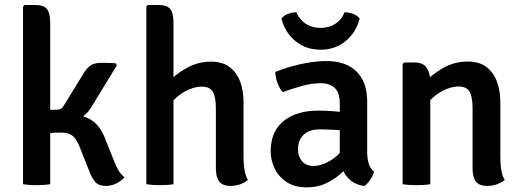

<svg xmlns="http://www.w3.org/2000/svg" viewBox="-20 -756 2144 788"><path d="M186 0Q174.5 2 159.8 3Q145 4 129.5 4Q114.5 4 100.5 3Q86.5 2 74.5 0V-729L81 -735.5H124.5Q159.5 -735.5 172.8 -718.8Q186 -702 186 -664ZM443 -108Q455 -76 466 -57.2Q477 -38.5 491 -28.5Q478.5 -13.5 457.8 -3.2Q437 7 414.5 7Q386 7 372 -8Q358 -23 346.5 -53.5L308.5 -149Q294 -186.5 277.2 -199.2Q260.5 -212 228.5 -212Q213 -212 197.8 -211Q182.5 -210 165 -208L128 -204V-285.5H266.5Q321 -285.5 355.8 -262.8Q390.5 -240 411 -188.5ZM357.5 -320.5Q336.5 -284.5 304 -268Q271.5 -251.5 224 -251.5H140.5V-303.5L216 -306Q225 -306 230.5 -309.5Q236 -313 241 -321.5L321.5 -452Q334 -474.5 350 -486.2Q366 -498 393 -498Q410.5 -498 424.5 -497.8Q438.5 -497.5 454 -496.5L460 -488.5Z M692 0Q680.5 2 665.8 3Q651 4 635.5 4Q621 4 607 3Q593 2 580.5 0V-729L587 -735.5H630.5Q665.5 -735.5 678.8 -718.8Q692 -702 692 -664ZM979.5 -109.5Q979.5 -83 983.5 -59Q987.5 -35 997.5 -17.5Q985.5 -7 966.5 0Q947.5 7 926.5 7Q893 7 879.5 -11.2Q866 -29.5 866 -65V-310.5Q866 -357.5 853.8 -379Q841.5 -400.5 807.5 -400.5Q784 -400.5 756.8 -389.2Q729.5 -378 704.5 -356.5Q679.5 -335 663.5 -305V-411.5Q697 -449.5 744.5 -476.2Q792 -503 846 -503Q892.5 -503 922 -481Q951.5 -459 965.5 -421.5Q979.5 -384 979.5 -336.5Z M1091 -134.5Q1091 -192.5 1116.8 -229.5Q1142.5 -266.5 1186.2 -284.2Q1230 -302 1283.5 -302Q1310.5 -302 1345.5 -299.8Q1380.5 -297.5 1410.5 -291V-215.5Q1385 -221.5 1352 -223.2Q1319 -225 1292 -225Q1249 -225 1226 -202.8Q1203 -180.5 1203 -142.5Q1203 -114 1219.5 -94.5Q1236 -75 1266.5 -75Q1301.5 -75 1340.2 -99.5Q1379 -124 1405.5 -171L1422.5 -88.5Q1404.5 -67 1378.2 -43.2Q1352 -19.5 1317.5 -3.2Q1283 13 1239 13Q1189 13 1156 -9Q1123 -31 1107 -65Q1091 -99 1091 -134.5ZM1515 -51.5Q1511.5 -36 1499.8 -18.5Q1488 -1 1475 7.5Q1441 2.5 1419.5 -15Q1398 -32.5 1387.5 -57.2Q1377 -82 1374.5 -108V-331.5Q1374.5 -375 1354.2 -394.8Q1334 -414.5 1296 -414.5Q1259.5 -414.5 1220 -403.5Q1180.5 -392.5 1140.5 -378Q1127.5 -391.5 1119 -415Q1110.5 -438.5 1109.5 -460.5Q1138.5 -473 1175 -483.2Q1211.5 -493.5 1249.8 -499.5Q1288 -505.5 1321.5 -505.5Q1369.5 -505.5 1406.8 -488Q1444 -470.5 1465.5 -433.2Q1487 -396 1487 -337.5V-132.5Q1487 -106 1493 -85.5Q1499 -65 1515 -51.5ZM1456 -680Q1442 -623.5 1399 -587.8Q1356 -552 1295.5 -552Q1235 -552 1192 -587.8Q1149 -623.5 1135 -680Q1144.5 -692.5 1161.8 -699Q1179 -705.5 1196.5 -705.5Q1209 -675 1235 -658.2Q1261 -641.5 1295.5 -641.5Q1330 -641.5 1356.2 -658.2Q1382.5 -675 1394 -705.5Q1412 -705.5 1429.2 -699Q1446.5 -692.5 1456 -680Z M1681.5 -499.5Q1716.5 -499.5 1731.2 -477.8Q1746 -456 1746 -418V0Q1734.5 2 1719.5 3Q1704.5 4 1689.5 4Q1674.5 4 1659.5 3Q1644.5 2 1632.5 0V-493L1639 -499.5ZM2033.5 -109.5Q2033.5 -83 2037.2 -59Q2041 -35 2051.5 -17.5Q2039.5 -7 2020.2 0Q2001 7 1980 7Q1946.5 7 1933 -11.2Q1919.5 -29.5 1919.5 -65V-311Q1919.5 -358 1907.5 -379.5Q1895.5 -401 1861.5 -401Q1838 -401 1810.8 -389.8Q1783.5 -378.5 1758.5 -357Q1733.5 -335.5 1717.5 -305.5V-412.5Q1751.5 -450 1798.5 -476.8Q1845.5 -503.5 1899.5 -503.5Q1946 -503.5 1975.5 -481.5Q2005 -459.5 2019.2 -422Q2033.5 -384.5 2033.5 -337Z"/></svg>

Font: Signika Light Medium
Style: Regular
Weight: 500
Version: Version 2.003;gftools[0.9.32]